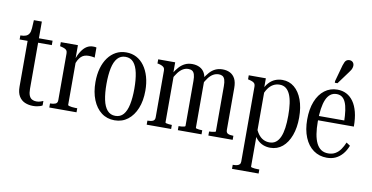

<svg xmlns="http://www.w3.org/2000/svg" viewBox="-89 -1019 2890 1493"><g transform="rotate(10 1356.5 -272.5)"><path d="M7 -481V-513H9Q34 -513 50.5 -519.5Q67 -526 76 -541.5Q85 -557 86 -582L113 -516H261V-481ZM153 -117Q153 -84 161 -64.5Q169 -45 184 -37Q199 -29 218 -29Q238 -29 252 -34.5Q266 -40 272 -42V-7Q265 -2 254 1.5Q243 5 229.5 7.5Q216 10 199 10Q163 10 134 -2.5Q105 -15 87.5 -43.5Q70 -72 70 -120V-516L83 -520L90 -648H153Z M606 -523V-443Q601 -445 593.5 -446Q586 -447 577.5 -448Q569 -449 560 -449Q542 -449 527 -444.5Q512 -440 499.5 -428.5Q487 -417 476.5 -397.5Q466 -378 457 -347L454 -397Q470 -441 488.5 -469.5Q507 -498 529.5 -512Q552 -526 579 -526Q588 -526 595 -525.5Q602 -525 606 -523ZM326 0V-32H327Q352 -32 368.5 -39Q385 -46 385 -68V-437Q385 -452 379.5 -460Q374 -468 363 -473Q352 -478 335 -482L326 -484V-516H461V-398L467 -405V-46Q467 -41 475.5 -38.5Q484 -36 498 -34Q512 -32 526 -32H541V0Z M1039 -258Q1039 -178 1014.5 -118Q990 -58 946 -24Q902 10 842 10Q782 10 738 -23.5Q694 -57 669.5 -117.5Q645 -178 645 -258Q645 -318 659 -367Q673 -416 699 -451.5Q725 -487 761 -506.5Q797 -526 842 -526Q887 -526 923 -507Q959 -488 985 -452Q1011 -416 1025 -367Q1039 -318 1039 -258ZM732 -258Q732 -186 743 -133.5Q754 -81 778.5 -53Q803 -25 842 -25Q882 -25 906 -53Q930 -81 941 -133.5Q952 -186 952 -258Q952 -330 941 -382.5Q930 -435 906 -463Q882 -491 842 -491Q803 -491 778.5 -463Q754 -435 743 -382.5Q732 -330 732 -258Z M1095 0V-32H1097Q1122 -32 1138 -39Q1154 -46 1154 -68V-437Q1154 -452 1148.5 -459.5Q1143 -467 1132 -472.5Q1121 -478 1104 -482L1095 -483V-516H1229V-430L1236 -420V-43Q1236 -39 1243.5 -37Q1251 -35 1263 -33.5Q1275 -32 1286 -32H1288V0ZM1528 0H1341V-32H1343Q1353 -32 1365 -33Q1377 -34 1385.5 -36.5Q1394 -39 1394 -42V-399Q1394 -431 1388 -449.5Q1382 -468 1370 -475.5Q1358 -483 1340 -483Q1317 -483 1297 -471.5Q1277 -460 1259 -436.5Q1241 -413 1223 -378L1220 -424Q1240 -457 1260.5 -479.5Q1281 -502 1306 -514Q1331 -526 1363 -526Q1396 -526 1422 -513Q1448 -500 1462 -473Q1476 -446 1476 -404V-43Q1476 -39 1483.5 -37Q1491 -35 1503 -33.5Q1515 -32 1527 -32H1528ZM1774 0H1582V-32H1583Q1593 -32 1605 -33.5Q1617 -35 1625.5 -37Q1634 -39 1634 -42V-399Q1634 -431 1628 -449.5Q1622 -468 1610 -475.5Q1598 -483 1580 -483Q1557 -483 1536.5 -471.5Q1516 -460 1498.5 -437Q1481 -414 1463 -379L1460 -424Q1480 -456 1500 -479Q1520 -502 1545.5 -514Q1571 -526 1603 -526Q1636 -526 1661.5 -513Q1687 -500 1701.5 -472.5Q1716 -445 1716 -399V-68Q1716 -46 1731 -39Q1746 -32 1772 -32H1774Z M2018 223H1808V191H1811Q1828 191 1841 188Q1854 185 1861.5 177Q1869 169 1869 155V-437Q1869 -452 1863.5 -460Q1858 -468 1847 -473Q1836 -478 1819 -482L1810 -484V-516H1945V-422L1951 -419V181Q1951 184 1960.5 186.5Q1970 189 1983 190Q1996 191 2008 191H2018ZM2071 10Q2042 10 2016 0Q1990 -10 1968 -32.5Q1946 -55 1930 -94L1938 -142Q1951 -102 1969 -77.5Q1987 -53 2009.5 -41.5Q2032 -30 2058 -30Q2088 -30 2108.5 -45.5Q2129 -61 2142 -90.5Q2155 -120 2161 -162.5Q2167 -205 2167 -260Q2167 -314 2161 -356Q2155 -398 2142 -427Q2129 -456 2109 -471Q2089 -486 2060 -486Q2033 -486 2010 -473.5Q1987 -461 1969.5 -436Q1952 -411 1938 -371L1931 -417Q1947 -456 1969 -480Q1991 -504 2018 -515Q2045 -526 2075 -526Q2129 -526 2169 -493Q2209 -460 2231 -400Q2253 -340 2253 -260Q2253 -180 2230.5 -119Q2208 -58 2167.5 -24Q2127 10 2071 10Z M2401 -256Q2401 -200 2408 -157.5Q2415 -115 2429.5 -85.5Q2444 -56 2467 -40.5Q2490 -25 2523 -25Q2555 -25 2579 -39Q2603 -53 2620 -77.5Q2637 -102 2650 -133L2680 -113Q2665 -74 2641.5 -46.5Q2618 -19 2587.5 -4.5Q2557 10 2518 10Q2458 10 2412.5 -22.5Q2367 -55 2342 -115.5Q2317 -176 2317 -257Q2317 -339 2341 -399.5Q2365 -460 2408.5 -493Q2452 -526 2509 -526Q2549 -526 2581 -509.5Q2613 -493 2636 -460.5Q2659 -428 2671.5 -379.5Q2684 -331 2684 -265H2380V-299H2623L2603 -287Q2602 -339 2596.5 -377.5Q2591 -416 2580 -441Q2569 -466 2551.5 -478.5Q2534 -491 2509 -491Q2481 -491 2460.5 -475.5Q2440 -460 2427 -430Q2414 -400 2407.5 -356Q2401 -312 2401 -256ZM2515 -719Q2520 -735 2525.5 -746Q2531 -757 2540 -762.5Q2549 -768 2561 -768Q2578 -768 2588 -757.5Q2598 -747 2598 -731Q2598 -723 2595.5 -714Q2593 -705 2588 -696Q2583 -687 2575 -677L2500 -575H2479V-589Z"/></g></svg>

Font: Roboto Serif 120pt ExtraCondensed
Style: Regular
Weight: 400
Width: 2
Designer: Greg Gazdowicz
Foundry: Commercial Type
Version: Version 1.008